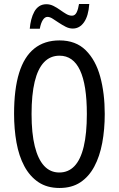

<svg xmlns="http://www.w3.org/2000/svg" viewBox="-20 -925 590 955"><path d="M501 -358Q501 -281 488.5 -214Q476 -147 449 -96.5Q422 -46 379.5 -18Q337 10 276 10Q214 10 171 -19Q128 -48 101 -98.5Q74 -149 62 -216Q50 -283 50 -359Q50 -481 75 -562Q100 -643 150.5 -683.5Q201 -724 276 -724Q357 -724 406.5 -675Q456 -626 478.5 -543.5Q501 -461 501 -358ZM137 -358Q137 -262 153 -197.5Q169 -133 199.5 -100Q230 -67 275 -67Q320 -67 350.5 -99Q381 -131 396.5 -196Q412 -261 412 -358Q412 -503 378 -575.5Q344 -648 276 -648Q230 -648 199 -615.5Q168 -583 152.5 -518.5Q137 -454 137 -358ZM128 -782Q130 -806 135.5 -827.5Q141 -849 150.5 -866.5Q160 -884 175 -894Q190 -904 211 -904Q229 -904 246 -895.5Q263 -887 279 -875.5Q295 -864 309.5 -855.5Q324 -847 338 -847Q353 -847 361 -863Q369 -879 373 -905H424Q420 -846 398 -814.5Q376 -783 342 -783Q324 -783 306.5 -792Q289 -801 272.5 -812Q256 -823 242 -832Q228 -841 216 -841Q203 -841 193 -825.5Q183 -810 178 -782Z"/></svg>

Font: Noto Sans Khmer ExtraCondensed
Style: Regular
Weight: 400
Width: 2
Designer: Danh Hong and the Monotype Design Team
Foundry: Monotype Imaging Inc.
Version: Version 2.004